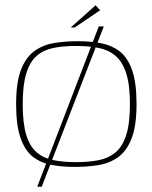

<svg xmlns="http://www.w3.org/2000/svg" viewBox="-20 -625 577 727"><path d="M41 -231Q41 -314 60 -362Q79 -410 112 -433Q145 -456 187 -462.5Q229 -469 275 -469Q322 -469 362 -461.5Q402 -454 432.5 -431Q463 -408 480 -360Q497 -312 497 -231Q497 -148 478 -100Q459 -52 426 -29Q393 -6 351 0.5Q309 7 263 7Q216 7 175.5 -0.5Q135 -8 105 -31Q75 -54 58 -102Q41 -150 41 -231ZM472 -230Q472 -303 458 -347Q444 -391 417.5 -413.5Q391 -436 353.5 -443.5Q316 -451 268 -451Q220 -451 182.5 -443.5Q145 -436 119 -413.5Q93 -391 79.5 -347Q66 -303 66 -230Q66 -158 79.5 -114Q93 -70 119 -48Q145 -26 182.5 -18.5Q220 -11 268 -11Q316 -11 353.5 -18.5Q391 -26 417.5 -48Q444 -70 458 -114Q472 -158 472 -230ZM121 82 354 -525H373L138 82ZM248 -521 342 -605 359 -586 263 -521Z"/></svg>

Font: Genos Thin
Style: Regular
Weight: 100
Designer: Robert E. Leuschke
Foundry: Robert E. Leuschke
Version: Version 1.010